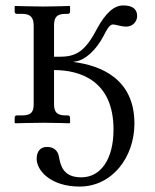

<svg xmlns="http://www.w3.org/2000/svg" viewBox="-20 -453 569 707"><path d="M249 -225C253 -226 256 -226 260 -227C295 -233 334 -269 361 -320C372 -342 383 -363 396 -363C405 -363 426 -355 445 -355C469 -355 485 -374 485 -394C485 -416 472 -433 434 -433C400 -433 369 -406 336 -345C291 -258 255 -244 197 -244H179V-360C179 -389 189 -402 222 -402H230C234 -402 238 -405 238 -410V-429L236 -431C236 -431 179 -429 140 -429C104 -429 36 -431 36 -431L34 -429V-410C34 -405 37 -402 42 -402H61C95 -402 104 -386 104 -358V-69C104 -41 95 -28 61 -28H42C37 -28 34 -25 34 -20V-1L36 1C36 1 104 -1 140 -1C179 -1 236 1 236 1L238 -1V-20C238 -25 234 -28 230 -28H222C189 -28 179 -41 179 -69V-195C274 -195 398 -157 398 24C398 132 352 200 279 200C213 200 203 157 197 124C193 100 176 88 153 88C130 88 115 103 115 132C115 175 167 234 273 234C393 234 475 126 475 2C475 -162 353 -212 249 -225Z"/></svg>

Font: Libertinus Serif Display
Style: Regular
Weight: 400
Designer: Philipp H. Poll, Khaled Hosny
Foundry: Caleb Maclennan
Version: Version 7.050;RELEASE